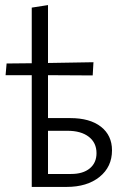

<svg xmlns="http://www.w3.org/2000/svg" viewBox="-20 -736 503 756"><path d="M421 -144Q421 -79 372 -39.5Q323 0 242 0H105V-440H2L6 -486L105 -487V-706L169 -716V-488L348 -491L345 -439L169 -440V-271H257Q334 -271 377.5 -237Q421 -203 421 -144ZM360 -133Q360 -174 329.5 -197.5Q299 -221 246 -221H169V-51H260Q307 -51 333.5 -73Q360 -95 360 -133Z"/></svg>

Font: Ysabeau Infant
Style: Regular
Weight: 400
Designer: Christian Thalmann (Catharsis Fonts)
Version: Version 0.003